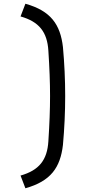

<svg xmlns="http://www.w3.org/2000/svg" viewBox="-20 -864 459 1028"><path d="M90 76 116 144C252 106 303 33 317 -88C325 -176 329 -264 329 -350C329 -436 325 -524 317 -612C303 -733 252 -806 116 -844L90 -776C189 -748 233 -693 239 -592C245 -501 248 -421 248 -350C248 -279 245 -199 239 -108C233 -7 189 48 90 76Z"/></svg>

Font: Finlandica
Style: Regular
Weight: 400
Designer: Niklas Ekholm, Juho Hiilivirta, Jaakko Suomalainen
Foundry: Helsinki Type Studio
Version: Version 2.000;Glyphs 3.2 (3202)